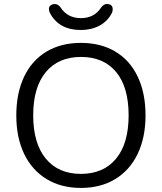

<svg xmlns="http://www.w3.org/2000/svg" viewBox="-20 -926 804 954"><path d="M556.6 -137.5Q619.1 -212.9 619.1 -353Q619.1 -493.2 557.1 -568.1Q495.1 -643.1 382.6 -643.1Q270 -643.1 207.5 -567.6Q145 -492.2 145 -353Q145 -213.9 207.5 -137.9Q270 -62 382.1 -62Q494.1 -62 556.6 -137.5ZM100.1 -161.1Q61 -242.2 61 -352.5Q61 -462.9 99.6 -544.4Q138.2 -626 210.7 -669.4Q283.2 -712.9 382.1 -712.9Q481 -712.9 553.5 -669.4Q626 -626 664.6 -544.4Q703.1 -462.9 703.1 -353Q703.1 -243.2 664.1 -161.6Q625 -80.1 552.5 -36.1Q480 7.8 382.1 7.8Q284.2 7.8 211.7 -36.1Q139.2 -80.1 100.1 -161.1ZM280.8 -889.2Q315.4 -835.9 382.1 -835.9Q448.7 -835.9 482.9 -889.2Q496.1 -906.2 510.7 -906.2Q540 -905.8 540 -879.9Q540 -870.1 536.1 -861.8Q515.1 -820.8 474.6 -798.8Q433.6 -776.9 381.8 -776.9Q272.5 -776.9 228 -861.8Q223.1 -871.6 223.1 -881.8Q223.1 -892.1 231 -898.9Q238.8 -905.8 253.4 -905.8Q268.1 -905.8 280.8 -889.2Z"/></svg>

Font: Nunito-Regular
Style: Regular
Weight: 400
Designer: Vernon Adams
Foundry: newtypography
Version: Version 3.000